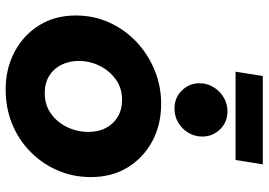

<svg xmlns="http://www.w3.org/2000/svg" viewBox="-152 -764 928 663"><g transform="rotate(90 311.5 -432.0)"><path d="M289 12Q217 12 159 -18.5Q101 -49 67 -103.5Q33 -158 33 -230Q33 -293 57.5 -346.5Q82 -400 124.5 -440Q167 -480 222 -502.5Q277 -525 338 -525Q410 -525 467 -494.5Q524 -464 557.5 -409.5Q591 -355 591 -282Q591 -220 567.5 -166.5Q544 -113 502.5 -72.5Q461 -32 406.5 -10Q352 12 289 12ZM301 -123Q342 -123 372 -144.5Q402 -166 418.5 -200.5Q435 -235 435 -274Q435 -308 421.5 -334Q408 -360 383 -375Q358 -390 324 -390Q284 -390 254 -368.5Q224 -347 207 -313Q190 -279 190 -240Q190 -207 203.5 -180Q217 -153 242 -138Q267 -123 301 -123ZM354 -571Q317 -571 292 -596.5Q267 -622 267 -657Q267 -684 280.5 -706Q294 -728 316 -741Q338 -754 364 -754Q401 -754 426 -728.5Q451 -703 451 -667Q451 -641 438 -619Q425 -597 403 -584Q381 -571 354 -571ZM227 -782 242 -876H547L532 -782Z"/></g></svg>

Font: MuseoModerno Thin
Style: Bold Italic
Weight: 700
Italic angle: -9°
Version: Version 1.003